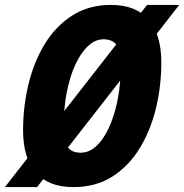

<svg xmlns="http://www.w3.org/2000/svg" viewBox="-57 -746 750 782"><path d="M242 16Q140 16 88.5 -43.5Q37 -103 37 -215Q37 -312 59 -403Q81 -494 125.5 -567Q170 -640 237.5 -683Q305 -726 395 -726Q497 -726 548.5 -665.5Q600 -605 600 -492Q600 -395 578 -304.5Q556 -214 511.5 -141.5Q467 -69 400 -26.5Q333 16 242 16ZM272 -124Q317 -124 354 -171.5Q391 -219 413 -300.5Q435 -382 435 -483Q435 -539 418 -562.5Q401 -586 364 -586Q331 -586 301.5 -558.5Q272 -531 249.5 -482Q227 -433 214.5 -367.5Q202 -302 202 -226Q202 -170 218.5 -147Q235 -124 272 -124ZM-37 16 542 -726H673L94 16Z"/></svg>

Font: Geist Mono ExtraBold
Style: Italic
Weight: 800
Italic angle: -12°
Monospace: yes
Designer: Basement.studio, Andrés Briganti, Mateo Zaragoza
Foundry: Basement.studio, Vercel, Andrés Briganti, Guido Ferreyra, Mateo Zaragoza
Version: Version 1.500; ttfautohint (v1.8.4.7-5d5b)